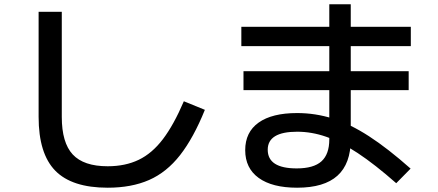

<svg xmlns="http://www.w3.org/2000/svg" viewBox="-20 -825 2040 895"><path d="M482 50Q315 50 237.5 -29.5Q160 -109 160 -280V-770H268V-280Q268 -160 319 -105Q370 -50 482 -50Q564 -50 626.5 -80Q689 -110 739.5 -176.5Q790 -243 837 -353L935 -313Q882 -182 819.5 -102Q757 -22 675 14Q593 50 482 50Z M1365 50Q1249 50 1186 4.5Q1123 -41 1123 -125Q1123 -209 1185.5 -253.5Q1248 -298 1365 -298Q1450 -298 1531 -272.5Q1612 -247 1700 -190Q1788 -133 1894 -39L1827 29Q1727 -59 1647.5 -111.5Q1568 -164 1500.5 -187.5Q1433 -211 1365 -211Q1228 -211 1228 -127Q1228 -40 1363 -40Q1442 -40 1478.5 -73Q1515 -106 1515 -175V-805H1615V-175Q1615 -62 1553 -6Q1491 50 1365 50ZM1115 -405V-493H1885V-405ZM1105 -610V-700H1895V-610Z"/></svg>

Font: M PLUS 1 Code Medium
Style: Regular
Weight: 500
Designer: Coji Morishita
Foundry: UNDERFOREST DESIGN
Version: Version 1.002